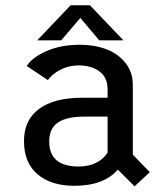

<svg xmlns="http://www.w3.org/2000/svg" viewBox="-20 -678 610 712"><path d="M437.5 -528.5H348L278 -611.5L207 -528.5H118L242 -658.5H313.5ZM479 13 417 -49Q365 11 255.5 11Q170 11 119.5 -31.5Q69 -74 69 -155Q69 -233 125 -274.2Q181 -315.5 283.5 -315.5H379V-346Q379 -391 348.8 -413.2Q318.5 -435.5 271 -435.5Q235 -435.5 203.5 -419Q172 -402.5 157.5 -381L79 -433.5Q100.5 -466 153.5 -489Q206.5 -512 276.5 -512Q330.5 -512 374.2 -495.5Q418 -479 445.2 -444.8Q472.5 -410.5 472.5 -363V-104.5L535.5 -39.5ZM271.5 -60.5Q309.5 -60.5 337.2 -74.8Q365 -89 379 -112.5V-245.5H292Q227.5 -245.5 195 -223.8Q162.5 -202 162.5 -153.5Q162.5 -60.5 271.5 -60.5Z"/></svg>

Font: League Mono Narrow
Style: Regular
Weight: 400
Width: 3
Designer: Tyler Finck
Foundry: The League of Moveable Type / Tyler Finck
Version: Version 2.210